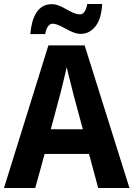

<svg xmlns="http://www.w3.org/2000/svg" viewBox="-20 -944 670 964"><path d="M473 0 427 -171H204L157 0H0L223 -716H405L630 0ZM349 -469Q344 -489 338 -513.5Q332 -538 325.5 -562.5Q319 -587 315 -607Q311 -588 304.5 -561.5Q298 -535 292 -510Q286 -485 282 -470L235 -295H396ZM493 -924Q489 -849 459 -811.5Q429 -774 386 -774Q367 -774 348 -781.5Q329 -789 310.5 -799.5Q292 -810 274.5 -817.5Q257 -825 242 -825Q232 -825 221.5 -812Q211 -799 207 -773H132Q135 -806 142.5 -833.5Q150 -861 163 -881Q176 -901 195 -912Q214 -923 240 -923Q258 -923 276.5 -915.5Q295 -908 313 -897.5Q331 -887 348.5 -879.5Q366 -872 383 -872Q395 -872 404.5 -885.5Q414 -899 418 -924Z"/></svg>

Font: Noto Sans Thai SemiCondensed
Style: Bold
Weight: 700
Width: 4
Designer: Monotype Design Team
Foundry: Monotype Imaging Inc.
Version: Version 2.001